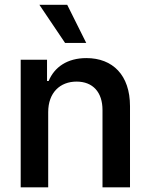

<svg xmlns="http://www.w3.org/2000/svg" viewBox="-20 -801 644 821"><path d="M186.1 -321.7C186.1 -404.5 236.5 -452.1 307.5 -452.1C376.8 -452.1 418.3 -407 418.3 -330.6V0H535.9V-346.9C535.9 -480.1 461.6 -552.6 349.4 -552.6C267.8 -552.6 212.7 -514.2 187.9 -454.5H181.1V-545.5H68.5V0H186.1ZM148.4 -780.5 258.2 -617.5H348.7L267.4 -780.5Z"/></svg>

Font: Magic Ui Pro Semi Bold
Style: Regular
Weight: 600
Designer: Stefan Endress, Andreas Faust
Version: Version 1.000;FEAKit 1.0